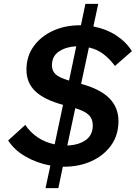

<svg xmlns="http://www.w3.org/2000/svg" viewBox="-20 -851 698 987"><path d="M22 -129 110 -209Q135 -171 173.5 -145Q212 -119 261 -109L304 -312Q208 -338 162 -381.5Q116 -425 116 -493Q116 -562 153.5 -613.5Q191 -665 253 -693Q315 -721 388 -721Q392 -721 396 -721L419 -831H485L460 -715Q527 -702 578 -668.5Q629 -635 658 -588L571 -512Q545 -547 513 -572Q481 -597 437 -607L397 -420Q496 -393 542.5 -345.5Q589 -298 589 -229Q589 -156 551 -103.5Q513 -51 450 -22.5Q387 6 310 6Q306 6 303 6L280 116H214L239 0Q169 -13 111 -46.5Q53 -80 22 -129ZM247 -515Q247 -486 266.5 -468.5Q286 -451 335 -437L372 -613Q321 -611 284 -587Q247 -563 247 -515ZM457 -207Q457 -239 437.5 -259Q418 -279 367 -295L326 -103Q383 -105 420 -130.5Q457 -156 457 -207Z"/></svg>

Font: Wix Madefor Text
Style: Bold Italic
Weight: 700
Italic angle: -12°
Designer: Dalton Maag Ltd
Foundry: Dalton Maag Ltd
Version: Version 3.100